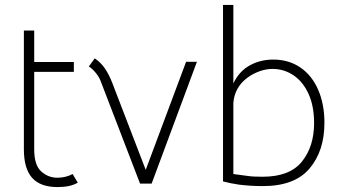

<svg xmlns="http://www.w3.org/2000/svg" viewBox="-20 -747 1387 780"><path d="M77 -140V-623H119V-495H280V-455H119V-140Q119 -76 147.5 -50.5Q176 -25 213 -25Q247 -25 275 -40L296 -5Q266 13 214 13Q144 13 110.5 -24.5Q77 -62 77 -140Z M341 -477 365 -510Q391 -492 407.5 -467Q424 -442 437 -408L572 -57L736 -496H780L596 -1H549L388 -420Q382 -435 369 -451Q356 -467 341 -477Z M950 3Q911 -3 886 -10V-727H928V-408Q951 -457 994 -481Q1037 -505 1090 -505Q1153 -505 1200 -473Q1247 -441 1272.5 -382.5Q1298 -324 1298 -248Q1298 -134 1237.5 -62.5Q1177 9 1048 9Q998 9 950 3ZM1256 -247Q1256 -316 1233.5 -365.5Q1211 -415 1172.5 -441Q1134 -467 1087 -467Q1061 -467 1034.5 -457.5Q1008 -448 986 -432Q933 -393 928 -329V-40L988 -32Q1007 -29 1047 -29Q1157 -29 1206.5 -90.5Q1256 -152 1256 -247Z"/></svg>

Font: Bellota Text Light
Style: Regular
Weight: 300
Designer: Kemie Guaida
Foundry: Kemie Guaida
Version: Version 4.001